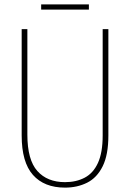

<svg xmlns="http://www.w3.org/2000/svg" viewBox="-20 -847 594 877"><path d="M475 -228Q475 -140 449 -87.5Q423 -35 378 -12.5Q333 10 277 10Q182 10 130.5 -48Q79 -106 79 -228V-714H105V-232Q105 -117 150.5 -66Q196 -15 277 -15Q328 -15 367 -35.5Q406 -56 427.5 -103Q449 -150 449 -228V-714H475ZM386 -827V-803H168V-827Z"/></svg>

Font: Noto Sans Khmer Condensed Thin
Style: Regular
Weight: 100
Width: 3
Designer: Danh Hong and the Monotype Design Team
Foundry: Monotype Imaging Inc.
Version: Version 2.004; ttfautohint (v1.8.4.7-5d5b)